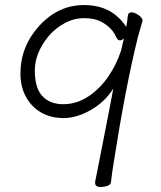

<svg xmlns="http://www.w3.org/2000/svg" viewBox="-20 -730 640 761"><path d="M545 -648 526 -581Q477 -382 432 -94Q423 -40 420 -9Q419 9 381 11H377Q357 11 357 -6Q357 -11 358.5 -17Q360 -23 363.5 -41.5Q367 -60 375.5 -102.5Q384 -145 393 -191.5Q402 -238 410 -278.5Q418 -319 423 -346.5Q428 -374 429 -379Q395 -325 339 -293.5Q283 -262 232.5 -262Q182 -262 144 -283.5Q106 -305 83.5 -345Q61 -385 61 -438Q61 -546 136 -628Q211 -710 313 -710Q400 -710 452 -658Q473 -637 480 -623Q485 -645 486 -663Q487 -681 501 -681H503Q515 -680 530 -669.5Q545 -659 545 -648ZM471 -578Q463 -570 455 -570Q447 -570 441 -582Q424 -622 379 -645Q354 -658 313.5 -658Q273 -658 236 -638Q199 -618 172 -586Q118 -520 118 -450.5Q118 -381 148 -349Q178 -317 230.5 -317Q283 -317 329 -347Q375 -377 408.5 -425.5Q442 -474 460 -530Z"/></svg>

Font: ToneOZ-Pinyin-WenKai-Light
Style: Light
Weight: 300
Designer: Fontworks Inc.
Foundry: ToneOZ
Version: Version 0.240331